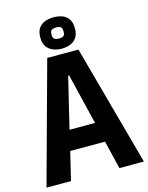

<svg xmlns="http://www.w3.org/2000/svg" viewBox="-140 -994 831 1076"><g transform="rotate(-15 275.5 -456.0)"><path d="M-7 0 185 -701H366L558 0H416L363 -220L437 -164H114L188 -220L135 0ZM187 -220 140 -280H411L364 -220L264 -634L340 -575H211L287 -634ZM278 -730Q253 -730 230 -738.5Q207 -747 192 -766.5Q177 -786 177 -821Q177 -857 192 -877Q207 -897 230 -904.5Q253 -912 278 -912Q303 -912 325.5 -904.5Q348 -897 363 -877Q378 -857 378 -821Q378 -786 363 -766Q348 -746 325.5 -738Q303 -730 278 -730ZM278 -789Q296 -789 304 -795.5Q312 -802 312 -821Q312 -841 304 -847Q296 -853 278 -853Q259 -853 250.5 -847Q242 -841 242 -821Q242 -802 250.5 -795.5Q259 -789 278 -789Z"/></g></svg>

Font: Ruda ExtraBold
Style: Regular
Weight: 800
Designer: Mariela Monsalve and Angelina Sanchez
Foundry: Mariela Monsalve and Angelina Sanchez
Version: Version 2.000